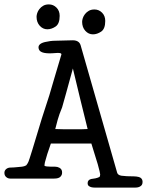

<svg xmlns="http://www.w3.org/2000/svg" viewBox="-48 -811 668 872"><path d="M118 -735Q118 -742 121 -751.5Q124 -761 131 -770Q138 -779 148.5 -785Q159 -791 174 -791Q194 -791 208.5 -776.5Q223 -762 223 -739Q223 -703 204.5 -690.5Q186 -678 167 -678Q147 -678 132.5 -694Q118 -710 118 -735ZM325 -712Q325 -719 328 -728.5Q331 -738 338 -747Q345 -756 355.5 -762Q366 -768 381 -768Q401 -768 415.5 -753.5Q430 -739 430 -716Q430 -680 411.5 -667.5Q393 -655 374 -655Q354 -655 339.5 -671Q325 -687 325 -712ZM282 -628Q311 -628 318 -606Q318 -606 484 -27Q487 -16 503 -13Q525 -10 560 -10Q572 -10 583 -7Q599 -2 599.5 14Q600 30 588 36Q580 41 565 41H384Q367 41 359 36Q350 32 350 21Q350 6 366 2Q375 0 385 -1Q395 -3 403 -7Q407 -10 407 -19Q407 -25 396 -65Q382 -111 375 -133Q368 -154 367 -159H183Q164 -106 156 -74Q154 -64 154 -58Q161 -54 184 -54H202Q213 -54 222 -49Q235 -42 234 -26Q234 -16 226 -8Q218 0 198 0H-2Q-12 0 -20 -7Q-28 -14 -28 -26Q-28 -37 -19 -44Q-11 -50 0 -50Q12 -50 31 -52Q50 -54 52 -54Q62 -55 71 -60Q77 -67 81 -76Q86 -86 142 -273Q168 -352 176 -378Q184 -405 198 -453Q218 -519 231 -564Q231 -573 203 -570Q138 -564 129 -586Q119 -611 156 -620Q182 -626 203 -626ZM239 -224H286H324Q337 -224 350 -225Q316 -361 283 -500Q262 -421 252 -387Q242 -353 234 -323Q221 -292 214 -267Q207 -242 203 -225Q221 -224 239 -224Z"/></svg>

Font: Scratch Savers
Style: Book
Weight: 400
Designer: Pablo Impallari, Rodrigo Fuenzalida, Brenda Gallo
Foundry: Pablo Impallari, Rodrigo Fuenzalida, Brenda Gallo
Version: Version 4.0b1